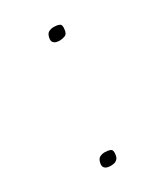

<svg xmlns="http://www.w3.org/2000/svg" viewBox="-99 -379 368 427"><g transform="rotate(-30 85.5 -165.5)"><path d="M44 -16Q46 -27 52 -30Q58 -33 65 -33Q73 -33 79 -30.5Q85 -28 83 -16Q82 -9 78.5 -5.5Q75 -2 70.5 -1Q66 0 62 0Q58 0 53.5 -1Q49 -2 46 -5.5Q43 -9 44 -16ZM85 -314Q87 -325 93 -328Q99 -331 106 -331Q114 -331 120 -328.5Q126 -326 124 -314Q123 -303 116 -300.5Q109 -298 103 -298Q99 -298 94.5 -299Q90 -300 87 -303.5Q84 -307 85 -314Z"/></g></svg>

Font: Genos Thin Thin
Style: Italic
Weight: 250
Italic angle: -8°
Version: Version 1.010